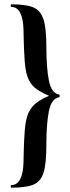

<svg xmlns="http://www.w3.org/2000/svg" viewBox="-20 -745 323 882"><path d="M193 -80Q193 6 180.5 47Q168 88 135 102.5Q102 117 33 117Q29 117 29 111Q29 105 33 105Q59 105 73 77.5Q87 50 88 -1Q90 -122 96.5 -172Q103 -222 126 -251.5Q149 -281 205 -305Q149 -328 126 -356.5Q103 -385 96.5 -435Q90 -485 88 -607Q87 -658 73 -685.5Q59 -713 33 -713Q29 -713 29 -719Q29 -725 33 -725Q102 -725 134.5 -710.5Q167 -696 180 -655.5Q193 -615 193 -529Q193 -434 204.5 -375.5Q216 -317 251 -311Q254 -311 254 -304.5Q254 -298 251 -298Q216 -292 204.5 -234Q193 -176 193 -80Z"/></svg>

Font: Cormorant SC
Style: Bold
Weight: 700
Designer: Christian Thalmann (Catharsis Fonts)
Foundry: Catharsis Fonts
Version: Version 4.000